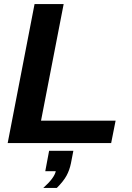

<svg xmlns="http://www.w3.org/2000/svg" viewBox="-20 -708 651 950"><path d="M18 0 151 -688H295L183 -111H552L530 0ZM194 222Q249 173 256 139H204L223 38H343L331 100Q324 134 309 161.5Q294 189 261 222Z"/></svg>

Font: Libra Sans Modern
Style: Bold Italic
Weight: 700
Italic angle: -12°
Foundry: Stefan Peev, Context Ltd
Version: Version 1.000